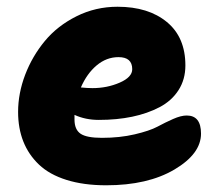

<svg xmlns="http://www.w3.org/2000/svg" viewBox="-20 -509 651 575"><path d="M297.9 45.9Q230.5 45.9 179.2 29.8Q127.9 13.7 96.7 -16.1Q65.4 -45.9 49.8 -85.4Q34.2 -125 34.2 -173.8Q34.2 -229.5 55.4 -285.2Q76.7 -340.8 114.3 -386.2Q151.9 -431.6 209 -460.2Q266.1 -488.8 332 -488.8Q424.3 -488.8 479.7 -443.1Q535.2 -397.5 535.2 -313Q535.2 -271 514.6 -239Q494.1 -207 457.8 -188Q421.4 -168.9 375.7 -159.4Q330.1 -149.9 275.9 -149.9Q235.8 -149.9 203.1 -165V-150.9Q203.1 -121.1 221.2 -108.6Q239.3 -96.2 285.2 -96.2Q338.9 -96.2 383.5 -106.7Q428.2 -117.2 451.4 -129.6Q474.6 -142.1 498.3 -152.6Q522 -163.1 539.1 -163.1Q582 -163.1 582 -108.9Q582 -48.3 502.2 -1.2Q422.4 45.9 297.9 45.9ZM335 -337.9Q298.8 -337.9 269.5 -313.2Q240.2 -288.6 222.2 -247.1Q241.7 -245.1 256.8 -245.1Q300.8 -245.1 338.4 -261.5Q376 -277.8 376 -301.8Q376 -337.9 335 -337.9Z"/></svg>

Font: Shantell Sans Bouncy
Style: Regular
Weight: 800
Designer: Stephen Nixon, Anya Danilova, Shantell Martin
Foundry: Arrow Type
Version: Version 1.006;[9816181b4]